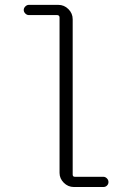

<svg xmlns="http://www.w3.org/2000/svg" viewBox="-20 -750 540 770"><path d="M95.7 -689.5Q87.9 -689.5 81.5 -695.8Q75.2 -702.1 75.2 -710Q75.2 -717.8 81.5 -724.1Q87.9 -730.5 95.7 -730.5H213.9Q237.3 -730.5 254.4 -713.4Q271.5 -696.3 271.5 -672.9V-49.8Q271.5 -41 280.3 -41H394.5Q402.3 -41 408.7 -34.7Q415 -28.3 415 -20Q415 -11.7 409.2 -5.9Q403.3 0 394.5 0H276.4Q252.9 0 235.8 -17.1Q218.8 -34.2 218.8 -56.6V-679.7Q218.8 -688.5 210 -689.5Z"/></svg>

Font: Rounded-X Mgen+ 1mn light
Style: Regular
Weight: 200
Designer: [Source Han Sans]
Ryoko NISHIZUKA  (kana & ideographs); Paul D. Hunt (Latin, Greek & Cyrillic); Wenlong ZHANG  (bopomofo
Version: Version 1.059.20150602